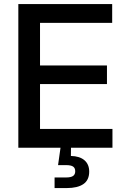

<svg xmlns="http://www.w3.org/2000/svg" viewBox="-20 -748 635 972"><path d="M72.8 0V-727.5H547.9V-632.3H182.6V-416.5H521.5V-322.3H182.6V-95.2H549.3V0ZM256.3 204.1V150.4H314.5Q338.9 150.4 349.9 142.8Q360.8 135.3 360.8 119.1Q360.8 102.5 349.9 95.2Q338.9 87.9 314.5 87.9H273.9L289.6 -22.9H339.4V0L338.9 41.5Q383.3 42.5 407.5 63.2Q431.6 84 431.6 120.6Q431.6 163.6 402.3 183.8Q373 204.1 317.4 204.1Z"/></svg>

Font: Inter 24pt Medium
Style: Regular
Weight: 500
Designer: Rasmus Andersson
Foundry: rsms
Version: Version 4.001;git-66647c0bb